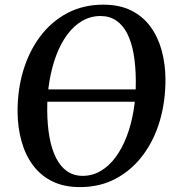

<svg xmlns="http://www.w3.org/2000/svg" viewBox="-20 -772 738 803"><path d="M314 10.5Q247 10.5 198 -14Q149 -38.5 117.2 -81.8Q85.5 -125 69.8 -182Q54 -239 53.5 -304Q53 -395.5 77.2 -476.5Q101.5 -557.5 148.2 -619.8Q195 -682 261.5 -717.2Q328 -752.5 412 -752.5Q480 -752.5 529 -728Q578 -703.5 609.5 -660.2Q641 -617 656.2 -561Q671.5 -505 672 -441.5Q672.5 -350 648.8 -268.2Q625 -186.5 578.5 -124Q532 -61.5 465.5 -25.5Q399 10.5 314 10.5ZM326 -36.5Q366.5 -36.5 401.2 -57Q436 -77.5 463.2 -114.2Q490.5 -151 509.8 -201Q529 -251 538.8 -310.5Q548.5 -370 548 -435.5Q547.5 -497 538.8 -546.8Q530 -596.5 512 -631.8Q494 -667 466.2 -686Q438.5 -705 400 -705Q359.5 -705 324.5 -685Q289.5 -665 262.2 -628.5Q235 -592 216 -542.5Q197 -493 187 -433.8Q177 -374.5 177.5 -309.5Q178 -247 187.2 -196.8Q196.5 -146.5 214.8 -110.8Q233 -75 260.8 -55.8Q288.5 -36.5 326 -36.5ZM654 -398 646 -346.5H74.5L82 -398Z"/></svg>

Font: Merriweather 48pt Medium
Style: Italic
Weight: 500
Italic angle: -7.8°
Version: Version 2.101